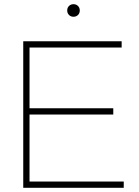

<svg xmlns="http://www.w3.org/2000/svg" viewBox="-20 -897 662 917"><path d="M121 -30H571V0H91V-700H561V-670H121V-380H521V-350H121ZM331 -817Q318 -817 309.5 -825.5Q301 -834 301 -847Q301 -860 309.5 -868.5Q318 -877 331 -877Q344 -877 352.5 -868.5Q361 -860 361 -847Q361 -834 352.5 -825.5Q344 -817 331 -817Z"/></svg>

Font: Metropolitano Thin
Style: Regular
Weight: 250
Designer: Fonts by Alex Slobzheninov & Chris M. Simpson / Changes by Cristiano Sobral
Foundry: Fonts by Alex Slobzheninov & Chris M. Simpson / Changes by Cristiano Sobral
Version: Version 1.00;August 30, 2020;FontCreator 13.0.0.2681 64-bit